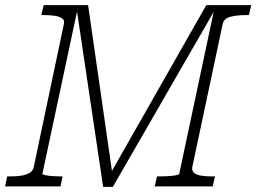

<svg xmlns="http://www.w3.org/2000/svg" viewBox="-39 -730 1004 752"><path d="M-19 0 -11 -39H0Q25 -39 44.5 -42Q64 -45 77 -53Q90 -61 93 -75L211 -635Q215 -650 205 -657.5Q195 -665 176.5 -668Q158 -671 133 -671H123L132 -710H306L403 -36L390 -44L769 -710H945L936 -671H925Q888 -671 862.5 -664Q837 -657 833 -635L714 -75Q712 -61 721 -53Q730 -45 749 -42Q768 -39 792 -39H803L794 0H567L576 -39H585Q601 -39 618.5 -40Q636 -41 649.5 -43.5Q663 -46 663 -49L802 -703L808 -701L403 2H365L260 -703L267 -705L127 -49Q127 -46 140 -43.5Q153 -41 171 -40Q189 -39 202 -39H206L198 0Z"/></svg>

Font: Roboto Serif 20pt Thin
Style: Italic
Weight: 250
Italic angle: -10°
Version: Version 1.007